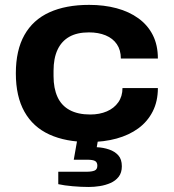

<svg xmlns="http://www.w3.org/2000/svg" viewBox="-20 -559 698 772"><path d="M338.3 12Q244.6 12 178.7 -18.1Q112.8 -48.2 78.3 -109.7Q43.7 -171.2 43.7 -264.2Q43.7 -357 78.2 -418.2Q112.6 -479.4 178.6 -509.4Q244.6 -539.4 338.3 -539.4Q398.3 -539.4 448.7 -525.9Q499.1 -512.4 536.7 -485.2Q574.2 -458 594.5 -417.8Q614.8 -377.7 614.8 -323.6H465.9Q465.9 -357.7 449.9 -381.2Q434 -404.7 404.8 -416.8Q375.7 -428.8 337.6 -428.8Q289.9 -428.8 258.5 -411Q227.1 -393.1 211.2 -358.7Q195.3 -324.3 195.3 -274.6V-252.8Q195.3 -204 211.2 -169.1Q227.1 -134.3 260.2 -116.5Q293.3 -98.6 342.8 -98.6Q380.3 -98.6 409.6 -111.2Q438.8 -123.7 455.7 -147.8Q472.5 -171.8 472.5 -205H614.8Q614.8 -151.5 594 -110.8Q573.2 -70 536.2 -42.9Q499.1 -15.8 448.7 -1.9Q398.3 12 338.3 12ZM337.1 192.8Q306.1 192.8 272.2 189.8Q238.3 186.9 214.3 181.5V131.5H328.9Q348.4 131.5 359.9 127Q371.4 122.4 371.4 107.2Q371.4 93.7 362.5 88.5Q353.7 83.2 330.9 83.2H276.6L295.5 -24.3H378.9L369 32.9Q395.7 34.1 418.8 42.1Q441.9 50 455.9 65.8Q469.9 81.5 469.9 109.6Q469.9 135.3 457.2 151.7Q444.4 168.1 424.3 176.8Q404.2 185.6 381.3 189.2Q358.4 192.8 337.1 192.8Z"/></svg>

Font: Archivo SemiBold SemiExpanded
Style: Regular
Weight: 600
Width: 6
Version: Version 2.001